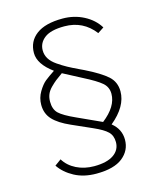

<svg xmlns="http://www.w3.org/2000/svg" viewBox="-116 -805 778 941"><g transform="rotate(-15 273.5 -334.5)"><path d="M71.3 -35.2 103.5 -58.6Q125 -23.4 165 -3.4Q205.1 16.6 254.9 16.6Q319.3 16.6 353.5 -6.8Q387.7 -30.3 387.7 -70.3Q387.7 -103.5 367.7 -123Q347.7 -142.6 298.8 -164.1L195.3 -210Q137.7 -235.4 109.4 -265.6Q81.1 -295.9 81.1 -340.8Q81.1 -376 99.1 -406.2Q117.2 -436.5 135.3 -451.2Q153.3 -465.8 184.6 -486.3Q112.3 -539.1 112.3 -595.7Q112.3 -654.3 157.7 -688.5Q203.1 -722.7 291 -722.7Q349.6 -722.7 398.4 -697.3Q447.3 -671.9 473.6 -628.9L442.4 -608.4Q384.8 -683.6 290 -683.6Q220.7 -683.6 189 -659.2Q157.2 -634.8 157.2 -596.7Q157.2 -574.2 168.9 -554.7Q180.7 -535.2 205.6 -518.1Q230.5 -501 252 -489.3Q273.4 -477.5 308.6 -460.9Q322.3 -454.1 329.1 -451.2Q406.2 -413.1 439.9 -382.8Q473.6 -352.5 473.6 -304.7Q473.6 -228.5 389.6 -159.2Q433.6 -124 433.6 -70.3Q433.6 -15.6 389.6 19.5Q345.7 54.7 255.9 54.7Q192.4 54.7 145 29.3Q97.7 3.9 71.3 -35.2ZM127 -344.7Q127 -305.7 148.4 -285.2Q169.9 -264.6 230.5 -237.3L352.5 -181.6Q427.7 -240.2 427.7 -304.7Q427.7 -338.9 402.3 -360.8Q377 -382.8 311.5 -416L218.8 -464.8Q195.3 -448.2 183.6 -439Q171.9 -429.7 156.2 -414.1Q140.6 -398.4 133.8 -381.8Q127 -365.2 127 -344.7Z"/></g></svg>

Font: Gothic A1 ExtraLight
Style: Regular
Weight: 275
Designer: HanYang I&C Co.,Ltd.
Foundry: HanYang I&C Co.,Ltd.
Version: Version 2.50